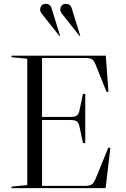

<svg xmlns="http://www.w3.org/2000/svg" viewBox="-20 -980 654 1000"><path d="M555 -210 530 0H40V-8L122 -16V-674L40 -682V-690H531L545 -502L535 -501L479 -641Q470 -664 459.5 -671Q449 -678 425 -678H199V-371H347Q371 -371 381 -379Q391 -387 395 -410L412 -491H424V-235H412L395 -316Q391 -339 381 -347Q371 -355 347 -355H199V-12H423Q447 -12 458 -19.5Q469 -27 478 -49L544 -211ZM290 -792 225 -874 211 -892Q198 -907 193.5 -914.5Q189 -922 189 -929Q189 -942 196.5 -951Q204 -960 217 -960Q241 -960 248 -939L293 -793ZM395 -792 330 -874 316 -892Q303 -907 298.5 -914.5Q294 -922 294 -929Q294 -942 301.5 -951Q309 -960 322 -960Q346 -960 353 -939L398 -793Z"/></svg>

Font: Libre Caslon Display
Style: Regular
Weight: 400
Designer: Pablo Impallari, Rodrigo Fuenzalida
Foundry: Pablo Impallari, Rodrigo Fuenzalida
Version: Version 1.100; ttfautohint (v1.6) -l 8 -r 50 -G 200 -x 14 -D